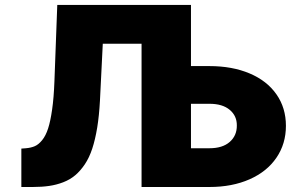

<svg xmlns="http://www.w3.org/2000/svg" viewBox="-20 -747 1195 767"><path d="M65.3 0V-153.4L83.8 -154.8Q104.4 -156.6 119.3 -163.2Q134.2 -169.7 148.4 -187.1Q162.6 -204.5 172.1 -233.5Q181.5 -262.4 188.2 -309.5Q195 -356.5 197.4 -421.9L208.8 -727.3H742.9V-483H816.8Q907.7 -483 977.1 -453.7Q1046.5 -424.4 1084.3 -370.2Q1122.2 -316.1 1122.2 -244.3Q1122.2 -172.6 1084.3 -117Q1046.5 -61.4 976.9 -30.7Q907.3 0 816.8 0H545.5V-572.4H390.6L379.3 -345.2Q376.1 -285.2 368.3 -237.2Q360.4 -189.3 348.5 -153.2Q336.6 -117.2 318.9 -90.7Q301.1 -64.3 280.5 -46.9Q259.9 -29.5 232.8 -19Q205.6 -8.5 176.5 -4.3Q147.4 0 110.8 0ZM742.9 -332.4V-154.8H816.8Q869 -154.8 897.7 -180Q926.5 -205.3 926.1 -245.7Q926.5 -284.1 897.7 -308.2Q869 -332.4 816.8 -332.4Z"/></svg>

Font: Karasuma Gothic
Style: Black
Weight: 900
Designer: Rasmus Andersson / Ryoko Nishizuka
Foundry: Genbu
Version: Version 1.00